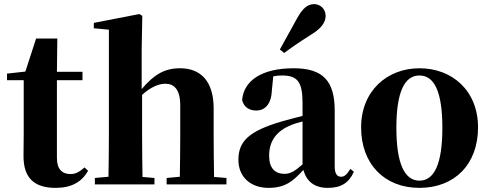

<svg xmlns="http://www.w3.org/2000/svg" viewBox="-20 -894 2373 931"><path d="M390 -82C364 -60 347 -50 322 -50C282 -50 256 -73 256 -127V-505H380V-546H256L258 -707H155L103 -547L14 -537V-505H95V-249C95 -207 94 -178 94 -140C93 -29 148 17 250 17C327 17 377 -12 407 -66Z M1018 -36C1017 -94 1016 -179 1016 -238V-368C1016 -504 950 -563 853 -563C778 -563 727 -533 667 -462V-656L670 -817L656 -826L435 -783V-757L508 -750V-238C508 -182 507 -96 506 -37L440 -31V0H729V-31L671 -36C670 -95 669 -182 669 -238V-434C710 -471 749 -488 781 -488C825 -488 854 -460 854 -382V-238C854 -180 853 -95 852 -37L788 -31V0H1078V-31Z M1337 -654 1358 -637C1390 -661 1422 -684 1490 -727C1538 -756 1559 -786 1559 -817C1559 -852 1531 -874 1504 -874C1471 -874 1447 -853 1421 -806ZM1447 -97C1410 -64 1387 -51 1360 -51C1313 -51 1285 -79 1285 -139C1285 -212 1322 -259 1392 -288C1404 -293 1424 -299 1447 -305ZM1233 -504 1249 -510ZM1679 -75C1660 -45 1649 -37 1634 -37C1615 -37 1603 -50 1603 -88V-357C1603 -502 1546 -563 1404 -563C1249 -563 1162 -503 1154 -409C1162 -376 1187 -358 1223 -358C1261 -358 1295 -385 1298 -453L1305 -524C1320 -527 1333 -528 1347 -528C1423 -528 1447 -497 1447 -393V-332C1412 -323 1377 -314 1349 -306C1188 -259 1136 -210 1136 -119C1136 -35 1196 17 1282 17C1362 17 1400 -14 1451 -70C1466 -16 1503 17 1569 17C1633 17 1671 -6 1696 -61Z M2014 17C2184 17 2298 -97 2298 -276C2298 -455 2172 -563 2014 -563C1857 -563 1731 -453 1731 -276C1731 -100 1843 17 2014 17ZM2014 -18C1942 -18 1902 -100 1902 -274C1902 -449 1942 -528 2014 -528C2086 -528 2125 -449 2125 -274C2125 -100 2086 -18 2014 -18Z"/></svg>

Font: Noto Serif TC Black
Style: Regular
Weight: 900
Version: Version 1.001;PS 1.001;hotconv 16.6.54;makeotf.lib2.5.65590